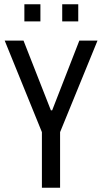

<svg xmlns="http://www.w3.org/2000/svg" viewBox="-20 -878 479 898"><path d="M176 0V-260L2 -688H90L218 -362H224L351 -688H436L261 -260V0ZM94 -778V-858H169V-778ZM271 -778V-858H346V-778Z"/></svg>

Font: Saira Condensed Medium
Style: Regular
Weight: 500
Width: 3
Designer: Hector Gatti with collaboration of the Omnibus-Type team
Foundry: Omnibus-Type
Version: Version 1.101